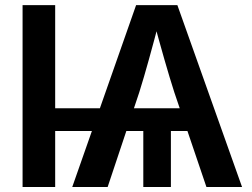

<svg xmlns="http://www.w3.org/2000/svg" viewBox="-20 -748 1009 768"><path d="M200.7 -727.5V0H70.3V-727.5ZM663.6 -269.5V0H553.2V-269.5ZM269 0 524.4 -727.5H689.5L948.2 0H805.7L677.2 -378.9Q658.7 -436.5 637.7 -509.8Q616.7 -583 591.3 -677.2H620.6Q595.7 -582.5 575.4 -509.5Q555.2 -436.5 537.1 -378.9L410.6 0ZM157.2 -224.1V-314.9H799.3V-224.1Z"/></svg>

Font: Inter 18pt SemiBold
Style: Regular
Weight: 600
Designer: Rasmus Andersson
Foundry: rsms
Version: Version 4.001;git-66647c0bb